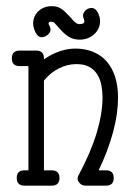

<svg xmlns="http://www.w3.org/2000/svg" viewBox="-20 -585 423 610"><path d="M42.5 -375H70.3V-43.9H58.1C41.5 -43.9 33.2 -35.8 33.2 -19.5C33.2 -3.3 41.5 4.9 58.1 4.9H144C160.6 4.9 168.9 -3.3 168.9 -19.5C168.9 -35.8 160.6 -43.9 144 -43.9H119.6V-329.1C133.6 -346 149.6 -359 167.5 -367.9C185.4 -376.9 203.8 -381.3 222.7 -381.3C239.3 -381.3 252.8 -378.4 263.4 -372.6C274 -366.7 282.5 -358.8 288.8 -348.9C295.2 -338.9 299.6 -327.6 302 -314.7C304.4 -301.8 305.7 -288.6 305.7 -274.9C305.7 -241.7 299.6 -204.6 287.4 -163.6C275.1 -122.6 256.3 -78.3 231 -30.8C228 -25.9 226.6 -21.3 226.6 -17.1C226.6 -12.5 228.9 -7.7 233.6 -2.7C238.4 2.4 244.8 4.9 252.9 4.9H316.4C333 4.9 341.3 -3.3 341.3 -19.5C341.3 -35.8 333 -43.9 316.4 -43.9H293.5C314 -86.9 329.3 -127.8 339.6 -166.5C349.9 -205.2 355 -241.4 355 -274.9C355 -300 351.8 -322.2 345.5 -341.6C339.1 -360.9 330.1 -377.2 318.4 -390.4C306.6 -403.6 292.4 -413.6 275.6 -420.4C258.9 -427.2 240.2 -430.7 219.7 -430.7C203.1 -430.7 186.4 -427.8 169.7 -422.1C152.9 -416.4 136.2 -407.9 119.6 -396.5V-399.4C119.6 -416 111.5 -424.3 95.2 -424.3H42.5C25.9 -424.3 17.6 -416 17.6 -399.4C17.6 -383.1 25.9 -375 42.5 -375ZM136.7 -504.4C135.1 -506.3 134.3 -508.5 134.3 -510.7C134.3 -510.4 134.5 -511.2 135 -513.2C135.5 -515.1 138.3 -516.1 143.6 -516.1C147.1 -516.1 150.2 -514.9 152.8 -512.5C155.4 -510 159.8 -505.2 166 -498C178.1 -483.7 189 -473.6 199 -467.8C208.9 -461.9 220.4 -459 233.4 -459C241.5 -459 249.5 -460.4 257.3 -463.1C265.1 -465.9 272.1 -469.9 278.1 -475.1C284.1 -480.3 288.9 -486.5 292.5 -493.7C296.1 -500.8 297.9 -508.8 297.9 -517.6C297.9 -522.5 297.2 -527.3 295.9 -532.2C294.6 -537.1 292.8 -541.6 290.5 -545.7C288.2 -549.7 285.5 -553.1 282.2 -555.7C279 -558.3 275.4 -559.6 271.5 -559.6C263 -559.6 256.3 -556.9 251.2 -551.5C246.2 -546.1 243.7 -540.9 243.7 -535.6C243.7 -533 244.4 -529.9 245.8 -526.4C247.3 -522.8 248 -519.7 248 -517.1C248 -513.5 246.3 -511.1 242.9 -510C239.5 -508.9 236.2 -508.3 232.9 -508.3C228.7 -508.3 224.6 -509.7 220.7 -512.5C216.8 -515.2 211.3 -521 204.1 -529.8L187 -547.1C182.1 -551.8 177.5 -555.5 173.1 -558.1C168.7 -560.7 164.2 -562.6 159.7 -563.7C155.1 -564.9 149.9 -565.4 144 -565.4C136.2 -565.4 128.7 -564.1 121.6 -561.5C114.4 -558.9 108.2 -555.2 102.8 -550.3C97.4 -545.4 93.2 -539.6 90.1 -533C87 -526.3 85.4 -518.9 85.4 -510.7C85.4 -506.2 86.1 -501.4 87.4 -496.3C88.7 -491.3 90.5 -486.6 92.8 -482.2C95.1 -477.8 97.8 -474.1 101.1 -471.2C104.3 -468.3 108.1 -466.8 112.3 -466.8C115.9 -466.8 119.4 -467.5 122.8 -469C126.2 -470.5 129.2 -472.3 131.8 -474.6C134.4 -476.9 136.6 -479.4 138.2 -482.2C139.8 -484.9 140.6 -487.8 140.6 -490.7C140.6 -494.6 139.3 -499.2 136.7 -504.4Z"/></svg>

Font: Nathan
Style: Regular
Weight: 400
Designer: Peter Wiegel
Foundry: Peter Wiegel
Version: Version 1.001 2009